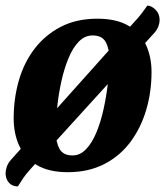

<svg xmlns="http://www.w3.org/2000/svg" viewBox="-21 -597 592 688"><path d="M222 20Q154 20 111 -5.5Q68 -31 48 -74.5Q28 -118 28 -173Q28 -244 46.5 -308.5Q65 -373 103 -422.5Q141 -472 197 -501Q253 -530 328 -530Q396 -530 439 -505Q482 -480 502 -436.5Q522 -393 522 -339Q522 -268 503 -203.5Q484 -139 446.5 -88.5Q409 -38 352.5 -9Q296 20 222 20ZM239 -40Q266 -40 287.5 -62.5Q309 -85 324.5 -122.5Q340 -160 350 -205.5Q360 -251 365.5 -297.5Q371 -344 371 -385Q371 -422 358 -446Q345 -470 311 -470Q283 -470 261.5 -448Q240 -426 224.5 -388.5Q209 -351 199 -306Q189 -261 184 -213.5Q179 -166 179 -125Q179 -88 192 -64Q205 -40 239 -40ZM43 71Q22 71 10.5 57Q-1 43 -1 24Q-1 13 3.5 0Q8 -13 18 -24L459 -517Q476 -535 485.5 -547.5Q495 -560 507 -577Q521 -577 536 -562.5Q551 -548 551 -525Q551 -515 546.5 -502.5Q542 -490 531 -478L89 8Q71 28 62 41.5Q53 55 43 71Z"/></svg>

Font: Sansita Swashed SemiBold
Style: Regular
Weight: 600
Designer: Pablo Cosgaya
Foundry: Omnibus-Type
Version: Version 1.003; ttfautohint (v1.8.3)